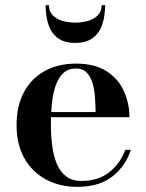

<svg xmlns="http://www.w3.org/2000/svg" viewBox="-20 -717 569 747"><path d="M280.5 10Q213 10 159.8 -18.2Q106.5 -46.5 75.5 -100Q44.5 -153.5 44.5 -230Q44.5 -306.5 74 -360Q103.5 -413.5 155.5 -441.5Q207.5 -469.5 275.5 -469.5Q348.5 -469.5 394.2 -440.2Q440 -411 461.8 -363.2Q483.5 -315.5 483.5 -261H111.5V-281H352Q351.5 -308.5 349.5 -338.2Q347.5 -368 340 -393.5Q332.5 -419 317.2 -434.8Q302 -450.5 275.5 -450.5Q246 -450.5 227 -433.2Q208 -416 197.2 -386Q186.5 -356 182.2 -317.5Q178 -279 178 -236Q178 -189.5 183.2 -149.2Q188.5 -109 201.5 -78.5Q214.5 -48 237.8 -30.5Q261 -13 297 -13Q362 -13 405.2 -47.2Q448.5 -81.5 467.5 -134H489Q469.5 -72.5 418.2 -31.2Q367 10 280.5 10ZM272.5 -550Q229 -550 203.8 -569.8Q178.5 -589.5 168 -622.8Q157.5 -656 157.5 -697H170.5Q170.5 -673 184.8 -658Q199 -643 222.5 -636Q246 -629 272.5 -629Q299.5 -629 323 -636Q346.5 -643 361 -658Q375.5 -673 375.5 -697H389Q389 -656 378.2 -622.8Q367.5 -589.5 341.8 -569.8Q316 -550 272.5 -550Z"/></svg>

Font: Bodoni Moda 11pt SemiBold
Style: Regular
Weight: 600
Designer: Owen Earl
Foundry: indestructible type
Version: Version 2.004